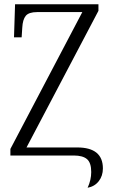

<svg xmlns="http://www.w3.org/2000/svg" viewBox="-20 -733 532 905"><path d="M410 78Q410 34 390 17Q370 0 328 0H29V-31L368 -676H155Q116 -676 101.5 -658.5Q87 -641 85 -603L82 -557H46L51 -713H444V-682L105 -38H344Q465 -38 465 61Q465 96 445.5 121Q426 146 393 152Q410 115 410 78Z"/></svg>

Font: Noto Serif NarrowLight
Style: Regular
Weight: 300
Width: 4
Designer: Monotype Design Team
Foundry: Monotype Imaging Inc.
Version: Version 1.001